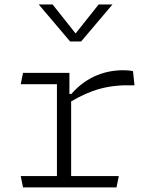

<svg xmlns="http://www.w3.org/2000/svg" viewBox="-20 -818 660 838"><path d="M283 -500H80.5L70.5 -450.5H228.5V-49.5H70.5L80.5 0H488.5L498.5 -49.5H290.5V-375.5C376.5 -425.5 450 -449.5 567 -445.5L560.5 -507.5C546.5 -510.5 533 -511.5 518.5 -511.5C423.5 -511.5 347.5 -472 291.5 -408H283ZM149 -798.5H209.5L310 -672L410.5 -798.5H471L334 -637H286Z"/></svg>

Font: Monaspace Argon ExtraLight
Style: Regular
Weight: 200
Designer: Riley Cran & the Lettermatic Team
Foundry: Lettermatic
Version: Version 1.000 (Monaspace Argon)